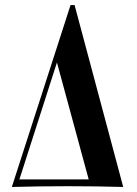

<svg xmlns="http://www.w3.org/2000/svg" viewBox="-20 -742 542 762"><path d="M276 -722 469 0Q360 -3 249 -3Q138 -3 27 0L260 -722ZM206 -494 57 -30H332Z"/></svg>

Font: Playfair Display SemiBold
Style: Regular
Weight: 600
Designer: Claus Eggers Sørensen
Foundry: Claus Eggers Sørensen
Version: Version 1.203